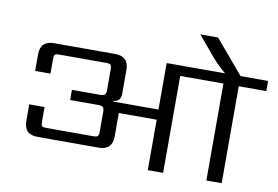

<svg xmlns="http://www.w3.org/2000/svg" viewBox="-83 -958 1591 1098"><g transform="rotate(10 712.0 -408.5)"><path d="M1424 -622V-563H1264V0H1175V-563H924V0H835V-293H615V-157Q615 -78 536 -78H181Q102 -78 102 -157V-253H191V-168Q191 -148 196.5 -142.5Q202 -137 222 -137H494Q514 -137 520 -143Q526 -149 526 -168V-284Q526 -304 519 -311Q512 -318 492 -318H328V-377H492Q512 -377 519 -384.5Q526 -392 526 -411V-532Q526 -551 520 -557Q514 -563 494 -563H222Q202 -563 196.5 -557.5Q191 -552 191 -532V-447H102V-543Q102 -622 181 -622H536Q615 -622 615 -543V-405Q615 -359 573 -356V-352H835V-622H1174Q1123 -664 1078 -719L996 -817H1099L1264 -622Z"/></g></svg>

Font: Sarpanch
Style: Regular
Weight: 400
Designer: Manushi Parikh (Devanagari and Latin), Jyotish Sonowal (Devanagari)
Foundry: Indian Type Foundry
Version: Version 2.004;PS 1.0;hotconv 1.0.78;makeotf.lib2.5.61930; tt